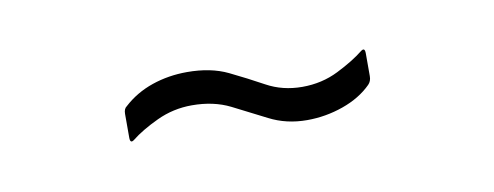

<svg xmlns="http://www.w3.org/2000/svg" viewBox="-26 -393 471 183"><g transform="rotate(-10 210.0 -301.5)"><path d="M262 -269Q242 -269 225.5 -277.5Q209 -286 193 -294Q177 -302 156 -302Q138 -302 122 -294.5Q106 -287 96 -279Q92 -276 92 -282V-305Q92 -310 95 -312Q107 -323 123 -328.5Q139 -334 157 -334Q180 -334 196.5 -326Q213 -318 228.5 -309.5Q244 -301 263 -301Q282 -301 298 -309Q314 -317 324 -325Q328 -328 328 -322V-300Q328 -295 325 -292Q314 -281 297 -275Q280 -269 262 -269Z"/></g></svg>

Font: Sofia Sans Extra Condensed ExtraLight
Style: Regular
Weight: 250
Designer: Botio Nikoltchev, Ani Petrova
Foundry: lettersoup
Version: Version 4.101